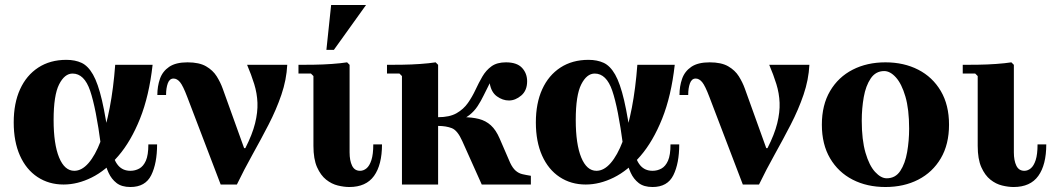

<svg xmlns="http://www.w3.org/2000/svg" viewBox="-20 -740 4216 770"><path d="M235 0Q176 0 130.5 -30Q85 -60 60 -116Q35 -172 35 -249Q35 -326 60.5 -382Q86 -438 133.5 -469Q181 -500 246 -500Q281 -500 307 -488Q333 -476 353 -441Q373 -406 389 -337.5Q405 -269 420 -155H385Q365 -307 341.5 -376Q318 -445 271 -445Q239 -445 217 -401.5Q195 -358 195 -259Q195 -162 217 -108.5Q239 -55 278 -55Q308 -55 335 -86Q362 -117 383.5 -173.5Q405 -230 420 -308Q435 -386 442 -480H592Q578 -355 541.5 -264Q505 -173 454.5 -114.5Q404 -56 347.5 -28Q291 0 235 0ZM503 10Q468 10 447.5 -6Q427 -22 415.5 -47Q404 -72 398 -101Q392 -130 385 -155H420Q435 -99 453.5 -77Q472 -55 503 -55Q522 -55 538.5 -64Q555 -73 565 -95.5Q575 -118 575 -161H610Q610 -85 586.5 -37.5Q563 10 503 10Z M1132 -480Q1129 -420 1108.5 -360Q1088 -300 1057 -240Q1026 -180 992.5 -120Q959 -60 930 0H865L959 -146H964Q992 -201 1003 -245.5Q1014 -290 1012.5 -328Q1011 -366 999.5 -403Q988 -440 971 -480ZM732 -490Q779 -490 806.5 -474Q834 -458 849 -434Q864 -410 873 -385L959 -146L865 0L731 -351Q714 -396 702 -410.5Q690 -425 676 -425Q660 -425 653 -406Q646 -387 646 -359H611Q611 -394 621.5 -424Q632 -454 658.5 -472Q685 -490 732 -490Z M1381 10Q1360 10 1335 4Q1310 -2 1288 -19.5Q1266 -37 1251.5 -69.5Q1237 -102 1237 -155V-435L1227 -445H1177V-480Q1203 -480 1239 -480.5Q1275 -481 1310.5 -483.5Q1346 -486 1372 -490L1382 -480V-129Q1382 -96 1392 -75.5Q1402 -55 1424 -55Q1438 -55 1450 -65Q1462 -75 1469.5 -98Q1477 -121 1477 -161H1512Q1512 -79 1480 -34.5Q1448 10 1381 10ZM1289 -540 1308 -720H1448L1319 -540Z M1592 0V-435L1582 -445H1532V-480Q1558 -480 1594 -480.5Q1630 -481 1665.5 -483.5Q1701 -486 1727 -490L1737 -480V0ZM1912 0 1834 -174Q1815 -217 1792 -226Q1769 -235 1737 -235V-270H1837Q1873 -270 1900.5 -263Q1928 -256 1948.5 -237.5Q1969 -219 1984 -184L2026 -87Q2036 -66 2048 -55.5Q2060 -45 2075 -41.5Q2090 -38 2109 -35V0ZM1737 -246V-270Q1783 -270 1811 -286Q1839 -302 1856.5 -327Q1874 -352 1887 -380Q1900 -408 1914.5 -433Q1929 -458 1951 -474Q1973 -490 2009 -490Q2053 -490 2073.5 -468Q2094 -446 2094 -414Q2094 -377 2070.5 -357Q2047 -337 2021 -337Q1996 -337 1973 -353.5Q1950 -370 1944 -406Q1931 -381 1920 -358Q1909 -335 1895.5 -314.5Q1882 -294 1862.5 -278.5Q1843 -263 1812.5 -254.5Q1782 -246 1737 -246Z M2329 0Q2270 0 2224.5 -30Q2179 -60 2154 -116Q2129 -172 2129 -249Q2129 -326 2154.5 -382Q2180 -438 2227.5 -469Q2275 -500 2340 -500Q2375 -500 2401 -488Q2427 -476 2447 -441Q2467 -406 2483 -337.5Q2499 -269 2514 -155H2479Q2459 -307 2435.5 -376Q2412 -445 2365 -445Q2333 -445 2311 -401.5Q2289 -358 2289 -259Q2289 -162 2311 -108.5Q2333 -55 2372 -55Q2402 -55 2429 -86Q2456 -117 2477.5 -173.5Q2499 -230 2514 -308Q2529 -386 2536 -480H2686Q2672 -355 2635.5 -264Q2599 -173 2548.5 -114.5Q2498 -56 2441.5 -28Q2385 0 2329 0ZM2597 10Q2562 10 2541.5 -6Q2521 -22 2509.5 -47Q2498 -72 2492 -101Q2486 -130 2479 -155H2514Q2529 -99 2547.5 -77Q2566 -55 2597 -55Q2616 -55 2632.5 -64Q2649 -73 2659 -95.5Q2669 -118 2669 -161H2704Q2704 -85 2680.5 -37.5Q2657 10 2597 10Z M3226 -480Q3223 -420 3202.5 -360Q3182 -300 3151 -240Q3120 -180 3086.5 -120Q3053 -60 3024 0H2959L3053 -146H3058Q3086 -201 3097 -245.5Q3108 -290 3106.5 -328Q3105 -366 3093.5 -403Q3082 -440 3065 -480ZM2826 -490Q2873 -490 2900.5 -474Q2928 -458 2943 -434Q2958 -410 2967 -385L3053 -146L2959 0L2825 -351Q2808 -396 2796 -410.5Q2784 -425 2770 -425Q2754 -425 2747 -406Q2740 -387 2740 -359H2705Q2705 -394 2715.5 -424Q2726 -454 2752.5 -472Q2779 -490 2826 -490Z M3531 -490Q3605 -490 3662.5 -460.5Q3720 -431 3753 -375Q3786 -319 3786 -240Q3786 -161 3753 -105Q3720 -49 3662.5 -19.5Q3605 10 3531 10Q3457 10 3399.5 -19.5Q3342 -49 3309 -105Q3276 -161 3276 -240Q3276 -319 3309 -375Q3342 -431 3399.5 -460.5Q3457 -490 3531 -490ZM3536 -25Q3571 -25 3590.5 -54.5Q3610 -84 3618 -130Q3626 -176 3626 -224Q3626 -302 3611 -353Q3596 -404 3573 -429.5Q3550 -455 3526 -455Q3492 -455 3472 -425.5Q3452 -396 3444 -350.5Q3436 -305 3436 -256Q3436 -179 3451 -127.5Q3466 -76 3489.5 -50.5Q3513 -25 3536 -25Z M4045 10Q4024 10 3999 4Q3974 -2 3952 -19.5Q3930 -37 3915.5 -69.5Q3901 -102 3901 -155V-435L3891 -445H3841V-480Q3867 -480 3903 -480.5Q3939 -481 3974.5 -483.5Q4010 -486 4036 -490L4046 -480V-129Q4046 -96 4056 -75.5Q4066 -55 4088 -55Q4102 -55 4114 -65Q4126 -75 4133.5 -98Q4141 -121 4141 -161H4176Q4176 -79 4144 -34.5Q4112 10 4045 10Z"/></svg>

Font: Brygada 1918
Style: Bold
Weight: 700
Designer: Mateusz Machalski | Borys Kosmynka | Przemek Hoffer
Foundry: NIEPODLEGLA 2018
Version: Version 3.006